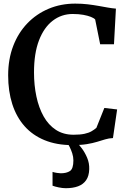

<svg xmlns="http://www.w3.org/2000/svg" viewBox="-20 -772 695 1036"><path d="M370 11Q285.5 11 220.8 -15.5Q156 -42 112.2 -91.5Q68.5 -141 46.2 -210.5Q24 -280 24 -365.5Q24 -452.5 51.2 -523.8Q78.5 -595 127.5 -646Q176.5 -697 242.5 -724.8Q308.5 -752.5 386 -752.5Q422 -752.5 453.2 -748.8Q484.5 -745 511.5 -740.2Q538.5 -735.5 562 -731.2Q585.5 -727 605.5 -725.5L595 -533H520.5L493.5 -667Q486.5 -674.5 470.2 -681Q454 -687.5 429.5 -692Q405 -696.5 372 -696.5Q312 -696.5 264.8 -660.5Q217.5 -624.5 190.5 -554.5Q163.5 -484.5 163.5 -381Q163.5 -312 176.5 -251Q189.5 -190 215.5 -143.8Q241.5 -97.5 281.8 -71.2Q322 -45 377 -45Q412.5 -45 435.8 -50Q459 -55 474 -63.8Q489 -72.5 500 -82L543 -189.5L612 -181.5L589.5 -27Q567.5 -26 547.5 -20Q527.5 -14 504 -6.8Q480.5 0.5 448.2 5.8Q416 11 370 11ZM335.5 243.5Q317.5 243.5 297 239.2Q276.5 235 263.5 230V155.5Q274 159 287.5 161Q301 163 308 163Q339 163 357.5 150.8Q376 138.5 376 93.5Q376 74.5 369.8 55.2Q363.5 36 355.8 20.8Q348 5.5 342.5 -1.5L377 -6L395.5 -1.5Q406.5 8.5 422.2 29.5Q438 50.5 450.2 79.2Q462.5 108 461.5 140.5Q460.5 177.5 444.8 200.2Q429 223 401.2 233.2Q373.5 243.5 335.5 243.5Z"/></svg>

Font: Merriweather 28pt SemiBold
Style: Regular
Weight: 600
Version: Version 2.100